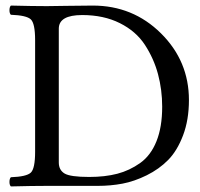

<svg xmlns="http://www.w3.org/2000/svg" viewBox="-20 -667 716 689"><path d="M191 -84Q191 -57 211.5 -44.5Q232 -32 300 -32Q357 -32 401 -43.5Q445 -55 483 -82Q521 -109 541.5 -160Q562 -211 562 -284Q562 -345 547 -401Q532 -457 500 -506Q468 -555 410 -584Q352 -613 275 -613Q191 -613 191 -564ZM148 -645Q164 -645 219 -646Q274 -647 313 -647Q457 -647 557.5 -547.5Q658 -448 658 -308Q658 -237 637 -181.5Q616 -126 583.5 -93Q551 -60 506.5 -38Q462 -16 419.5 -8Q377 0 331 0H149Q97 0 19 2Q14 -3 14 -14Q14 -26 19 -31Q75 -33 90.5 -47.5Q106 -62 106 -122V-523Q106 -583 90.5 -597.5Q75 -612 19 -614Q14 -619 14 -630Q14 -642 19 -647Q99 -645 148 -645Z"/></svg>

Font: Triodion Unicode
Style: Normal
Weight: 400
Version: Version 1.1